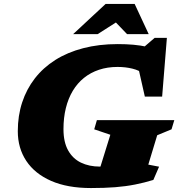

<svg xmlns="http://www.w3.org/2000/svg" viewBox="-20 -936 903 971"><path d="M485 -93.5Q497.5 -93.5 514.2 -95.2Q531 -97 550 -100.8Q569 -104.5 588 -109.5L468.5 -30.5L538 -254.5L456.5 -282L470 -328.5H861.5L847.5 -282L775 -252L730 -103.5L784.5 -93L755.5 -26Q710 -12 663.2 -2.8Q616.5 6.5 562.5 10.8Q508.5 15 440 15Q321 15 238.5 -21.2Q156 -57.5 113 -122.2Q70 -187 70 -272.5Q70 -350.5 92 -417.8Q114 -485 156.2 -539.5Q198.5 -594 259.8 -632.8Q321 -671.5 400.5 -692.2Q480 -713 575.5 -713Q617.5 -713 654.2 -709.8Q691 -706.5 724.2 -699.2Q757.5 -692 789 -680L679 -673L762 -744.5H824L800 -447.5H712.5L664 -662L707.5 -562Q685 -580 649.8 -588.8Q614.5 -597.5 574.5 -597.5Q523.5 -597.5 480.8 -583.2Q438 -569 404.8 -542.2Q371.5 -515.5 348.2 -476.8Q325 -438 313 -389.2Q301 -340.5 301 -283Q301 -217.5 324.5 -175.5Q348 -133.5 389.5 -113.5Q431 -93.5 485 -93.5ZM350 -763.5 514 -916H661L732 -763.5H622.5L551.5 -837.5H590L474 -763.5Z"/></svg>

Font: Newsreader 9pt ExtraBold
Style: Italic
Weight: 800
Italic angle: -17°
Designer: Hugues Gentile
Foundry: Production Type
Version: Version 1.003